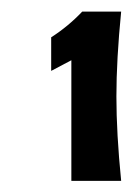

<svg xmlns="http://www.w3.org/2000/svg" viewBox="-20 -610 234 335"><path d="M191.4 -294.4H104.5V-504.9L69.3 -486.3V-544.9Q99.1 -564 123.5 -589.8H191.4Q183.1 -505.9 183.1 -441.7Q183.1 -377.4 191.4 -294.4Z"/></svg>

Font: Rachana
Style: Bold
Weight: 700
Designer: Hussain KH
Foundry: Hussain KH, Rajeesh K Nambiar, Santhosh Thottingal, Swathanthra Malayalam Computing (http://smc.org.in)
Version: Version 7.0.0+20221109